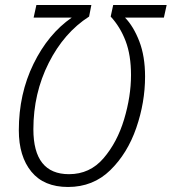

<svg xmlns="http://www.w3.org/2000/svg" viewBox="-20 -734 684 765"><path d="M251 11Q351 11 419.5 -56Q488 -123 523 -224.5Q558 -326 558 -429Q558 -510 535 -569.5Q512 -629 478 -664H633L644 -714H431L421 -668Q459 -627 480.5 -570.5Q502 -514 502 -435Q502 -350 474.5 -258.5Q447 -167 392.5 -103.5Q338 -40 255 -40Q113 -40 113 -219Q113 -362 174 -483Q235 -604 335 -668L344 -714H125L114 -664H266Q172 -599 113.5 -479.5Q55 -360 55 -215Q55 -111 105 -50Q155 11 251 11Z"/></svg>

Font: Noto Sans Display SemiCondensed Light
Style: Italic
Weight: 300
Width: 4
Italic angle: -12°
Designer: Monotype Design Team
Foundry: Monotype Imaging Inc.
Version: Version 1.900